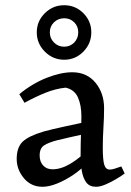

<svg xmlns="http://www.w3.org/2000/svg" viewBox="-20 -712 504 736"><path d="M257 -435Q313 -435 346 -395Q379 -355 379 -297Q379 -262 376.5 -223Q374 -184 374 -146Q374 -100 379.5 -81Q385 -62 401 -62Q409 -62 420 -65.5Q431 -69 445 -74L458 -47Q446 -38 426 -26Q406 -14 385 -5Q364 4 348 4Q323 4 310.5 -13Q298 -30 293.5 -57.5Q289 -85 289 -115Q289 -161 290.5 -201Q292 -241 292 -267Q292 -308 279 -338Q266 -368 232 -376Q193 -372 154.5 -356.5Q116 -341 74 -318L54 -351Q104 -392 158.5 -413.5Q213 -435 257 -435ZM330 -249 303 -198Q271 -191 244.5 -185Q218 -179 198 -174Q167 -166 149.5 -155Q132 -144 132 -116Q132 -92 145.5 -77.5Q159 -63 181 -63Q214 -63 250 -84.5Q286 -106 321 -142L312 -86Q291 -62 260.5 -41.5Q230 -21 199 -8.5Q168 4 143 4Q99 4 71.5 -29Q44 -62 44 -103Q44 -147 67 -169Q90 -191 148 -208Q177 -216 223 -226Q269 -236 330 -249ZM226 -533Q249 -533 264.5 -549Q280 -565 280 -588Q280 -611 264.5 -626.5Q249 -642 226 -642Q203 -642 187 -626.5Q171 -611 171 -588Q171 -565 187 -549Q203 -533 226 -533ZM226 -483Q183 -483 152 -514Q121 -545 121 -588Q121 -631 152 -661.5Q183 -692 226 -692Q269 -692 299.5 -661.5Q330 -631 330 -588Q330 -545 299.5 -514Q269 -483 226 -483Z"/></svg>

Font: Ruwudu
Style: Regular
Weight: 400
Designer: Becca Hirsbrunner Spalinger
Foundry: SIL International
Version: Version 3.000